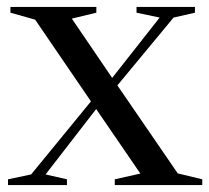

<svg xmlns="http://www.w3.org/2000/svg" viewBox="-20 -532 602 552"><path d="M491 -33.5 561.5 -16.5V0H310V-16.5L383.5 -33L256.5 -218.5L111 -30.5L172.5 -16.5V0H3V-16.5L69.5 -30.5L241.5 -240.5L81 -475.5L10 -495.5V-512H257V-495.5L186.5 -478.5L302.5 -308L439 -481.5L372.5 -495.5V-512H540.5V-495.5L479 -481.5L317.5 -286.5Z"/></svg>

Font: Newsreader Display
Style: Regular
Weight: 400
Designer: Hugues Gentile
Foundry: Production Type
Version: Version 1.001